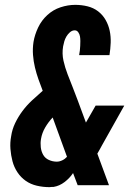

<svg xmlns="http://www.w3.org/2000/svg" viewBox="-20 -763 540 791"><path d="M184 8Q157 8 131.5 2Q106 -4 86 -18Q66 -32 52 -53Q38 -74 31.5 -98.5Q25 -123 23 -149.5Q21 -176 26 -202Q30 -230 42.5 -256Q55 -282 72.5 -305.5Q90 -329 111.5 -349Q133 -369 156 -389Q147 -412 138.5 -436Q130 -460 124 -485Q118 -510 116 -536.5Q114 -563 118 -590Q123 -620 137 -649.5Q151 -679 175 -701Q199 -723 229.5 -733Q260 -743 290 -743Q290 -743 290 -743Q290 -743 290 -743Q316 -743 340.5 -737Q365 -731 384 -716.5Q403 -702 415 -681Q427 -660 432 -636Q437 -612 436 -586.5Q435 -561 431 -536H306Q308 -545 309 -555Q310 -565 310.5 -574.5Q311 -584 311 -594Q311 -604 309.5 -613Q308 -622 302.5 -630Q297 -638 288 -638Q277 -638 268 -630Q259 -622 253.5 -612.5Q248 -603 245 -593Q242 -583 240 -572Q235 -542 241.5 -513Q248 -484 258.5 -457Q269 -430 279.5 -403.5Q290 -377 300 -350L334 -258L374 -328H492L400 -164Q396 -156 391 -147.5Q386 -139 381 -130L429 0H300L281 -50Q267 -29 246 -13Q225 3 201 7H195ZM214 -97Q225 -97 236.5 -102.5Q248 -108 256 -117L197 -279Q179 -260 166 -237.5Q153 -215 149 -191Q146 -174 148 -156.5Q150 -139 158 -125Q166 -111 181.5 -104Q197 -97 214 -97Z"/></svg>

Font: Iosevka SS04 Extrabold Oblique
Style: Regular
Weight: 800
Italic angle: -9°
Monospace: yes
Designer: Belleve Invis
Foundry: Belleve Invis
Version: Version 19.0.0; ttfautohint (v1.8.4)